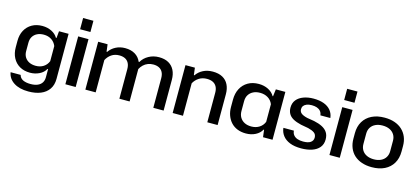

<svg xmlns="http://www.w3.org/2000/svg" viewBox="-68 -1302 4473 2050"><g transform="rotate(15 2168.5 -277.5)"><path d="M287 177Q187 177 125 136.5Q63 96 52 27H163Q172 62 205 78Q238 94 289 94Q335 94 366.5 80.5Q398 67 414 42Q430 17 430 -18V-108H423Q401 -67 354 -44Q307 -21 252 -21Q186 -21 137.5 -49Q89 -77 62.5 -127.5Q36 -178 36 -245V-315Q36 -382 63 -432Q90 -482 139 -510Q188 -538 253 -538Q310 -538 356 -515Q402 -492 424 -453H431L438 -529H544V-31Q544 37 512 83.5Q480 130 422.5 153.5Q365 177 287 177ZM292 -108Q341 -108 377 -131Q413 -154 430 -196V-363Q413 -405 377 -428.5Q341 -452 292 -452Q251 -452 220 -437Q189 -422 171.5 -394Q154 -366 154 -326V-233Q154 -194 171.5 -166Q189 -138 220 -123Q251 -108 292 -108Z M650 0V-529H764V0ZM650 -608V-732H764V-608Z M871 0V-529H975L985 -449H991Q1020 -491 1066 -514.5Q1112 -538 1168 -538Q1233 -538 1278 -511Q1323 -484 1344 -434H1351Q1379 -482 1430 -510Q1481 -538 1543 -538Q1606 -538 1648.5 -514Q1691 -490 1713.5 -445.5Q1736 -401 1736 -339V0H1622V-326Q1622 -367 1607.5 -394Q1593 -421 1566.5 -434Q1540 -447 1504 -447Q1471 -447 1443.5 -436Q1416 -425 1395 -405Q1374 -385 1360 -358Q1360 -351 1360 -344.5Q1360 -338 1360 -331V0H1247V-326Q1247 -367 1232.5 -394Q1218 -421 1191.5 -434Q1165 -447 1128 -447Q1079 -447 1042.5 -422.5Q1006 -398 985 -357V0Z M1836 0V-529H1940L1950 -449H1956Q1985 -491 2031.5 -514.5Q2078 -538 2137 -538Q2202 -538 2245.5 -514Q2289 -490 2311 -445.5Q2333 -401 2333 -340V0H2219V-326Q2219 -367 2204 -394Q2189 -421 2162 -434Q2135 -447 2097 -447Q2046 -447 2008.5 -422.5Q1971 -398 1950 -359V0Z M2646 9Q2594 9 2552.5 -7.5Q2511 -24 2482 -55Q2453 -86 2437 -129Q2421 -172 2421 -224V-304Q2421 -374 2448.5 -426.5Q2476 -479 2526.5 -508.5Q2577 -538 2646 -538Q2704 -538 2750.5 -514.5Q2797 -491 2820 -450H2825L2835 -529H2940V0H2835L2825 -80H2820Q2797 -38 2750.5 -14.5Q2704 9 2646 9ZM2683 -78Q2733 -78 2770.5 -101.5Q2808 -125 2825 -167V-362Q2808 -404 2770.5 -427Q2733 -450 2683 -450Q2640 -450 2608 -434Q2576 -418 2558 -389Q2540 -360 2540 -318V-211Q2540 -170 2558 -140Q2576 -110 2608 -94Q2640 -78 2683 -78Z M3257 10Q3183 10 3132 -10.5Q3081 -31 3052.5 -68Q3024 -105 3019 -153H3135Q3137 -124 3153 -104.5Q3169 -85 3195.5 -75.5Q3222 -66 3259 -66Q3315 -66 3342 -85.5Q3369 -105 3369 -138Q3369 -173 3344.5 -190.5Q3320 -208 3275 -219L3192 -234Q3137 -247 3102.5 -266.5Q3068 -286 3052 -315Q3036 -344 3036 -382Q3036 -433 3064 -467.5Q3092 -502 3141 -520Q3190 -538 3251 -538Q3317 -538 3365.5 -520Q3414 -502 3442.5 -467Q3471 -432 3476 -384H3366Q3363 -412 3347.5 -430Q3332 -448 3307.5 -456.5Q3283 -465 3251 -465Q3218 -465 3195 -456Q3172 -447 3160.5 -431.5Q3149 -416 3149 -395Q3149 -366 3170.5 -349Q3192 -332 3238 -321L3317 -308Q3370 -297 3408 -277.5Q3446 -258 3466.5 -227Q3487 -196 3487 -149Q3487 -96 3457.5 -60.5Q3428 -25 3376 -7.5Q3324 10 3257 10Z M3569 0V-529H3683V0ZM3569 -608V-732H3683V-608Z M4037 9Q3976 9 3926.5 -8Q3877 -25 3842.5 -56.5Q3808 -88 3789.5 -133.5Q3771 -179 3771 -235V-295Q3771 -370 3803.5 -424.5Q3836 -479 3895.5 -508.5Q3955 -538 4037 -538Q4099 -538 4148 -521Q4197 -504 4231.5 -472Q4266 -440 4284.5 -395.5Q4303 -351 4303 -295V-235Q4303 -160 4270.5 -105Q4238 -50 4178.5 -20.5Q4119 9 4037 9ZM4037 -78Q4082 -78 4115.5 -94Q4149 -110 4167 -139.5Q4185 -169 4185 -207V-322Q4185 -361 4167 -390Q4149 -419 4116 -435Q4083 -451 4037 -451Q3992 -451 3958.5 -435Q3925 -419 3907 -390Q3889 -361 3889 -322V-207Q3889 -169 3907 -139.5Q3925 -110 3958.5 -94Q3992 -78 4037 -78Z"/></g></svg>

Font: Hubot Sans Condensed ExtraLight Medium
Style: Regular
Weight: 500
Version: Version 2.000